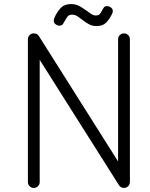

<svg xmlns="http://www.w3.org/2000/svg" viewBox="-20 -923 737 943"><path d="M618 -29Q618 -17 609.5 -8.5Q601 0 589 0Q572 0 564 -14L175 -629V-29Q175 -17 166.5 -8.5Q158 0 146 0Q134 0 125.5 -8.5Q117 -17 117 -29V-730Q117 -742 125.5 -750.5Q134 -759 146 -759Q163 -759 171 -746L560 -130V-730Q560 -742 568.5 -750.5Q577 -759 589 -759Q601 -759 609.5 -750.5Q618 -742 618 -730ZM454 -795Q433 -795 417.5 -803.5Q402 -812 388.5 -822.5Q375 -833 362 -842Q349 -851 333 -851Q319 -851 312.5 -842.5Q306 -834 300.5 -824Q295 -814 289.5 -805.5Q284 -797 272 -797Q263 -797 253.5 -803.5Q244 -810 244 -821Q244 -827 247 -835Q259 -863 277.5 -883Q296 -903 329 -903Q351 -903 368 -894Q385 -885 399.5 -874.5Q414 -864 426.5 -855.5Q439 -847 451 -847Q464 -847 470 -854Q476 -861 480.5 -870Q485 -879 490 -886Q495 -893 505 -893Q515 -893 524.5 -886.5Q534 -880 534 -869Q534 -864 533 -861Q532 -858 530 -854Q518 -829 501.5 -812Q485 -795 454 -795Z"/></svg>

Font: Hanken Light
Style: Light
Weight: 300
Designer: Alfredo Marco Pradil
Foundry: Hanken Design Co.
Version: Version 2.06 2014